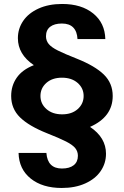

<svg xmlns="http://www.w3.org/2000/svg" viewBox="-20 -726 622 964"><path d="M36.1 -244.1Q36.1 -295.9 64 -335.9Q91.8 -376 149.9 -398.9Q69.8 -453.1 69.8 -534.2Q69.8 -582 96.4 -621.1Q123 -660.2 173.6 -683.1Q224.1 -706.1 292 -706.1Q389.2 -706.1 448 -658.4Q506.8 -610.8 508.8 -529.8H369.1Q367.2 -567.9 347.7 -587.9Q328.1 -607.9 291 -607.9Q252.9 -607.9 231.9 -591.6Q210.9 -575.2 210.9 -543.9Q210.9 -522 224.4 -505.4Q237.8 -488.8 270.5 -472.4Q303.2 -456.1 366.2 -431.2Q457 -395 501.5 -351.6Q545.9 -308.1 545.9 -244.1Q545.9 -139.2 432.1 -88.9Q512.2 -35.2 512.2 45.9Q512.2 93.8 485.6 132.8Q459 171.9 408.4 194.8Q357.9 217.8 290 217.8Q192.9 217.8 134 170.4Q75.2 123 73.2 42H212.9Q218.8 120.1 291 120.1Q329.1 120.1 350.1 103.5Q371.1 86.9 371.1 56.2Q371.1 34.2 357.7 17.6Q344.2 1 311.5 -15.6Q278.8 -32.2 215.8 -57.1Q125 -93.3 80.6 -136.7Q36.1 -180.2 36.1 -244.1ZM183.1 -244.1Q183.1 -205.1 213.1 -178.5Q243.2 -151.9 292 -151.9Q340.8 -151.9 370.4 -178.5Q399.9 -205.1 399.9 -244.1Q399.9 -283.2 369.9 -309.6Q339.8 -335.9 291 -335.9Q242.2 -335.9 212.6 -309.6Q183.1 -283.2 183.1 -244.1Z"/></svg>

Font: Poppins SemiBold
Style: Regular
Weight: 600
Designer: Ninad Kale (Devanagari), Jonny Pinhorn (Latin)
Foundry: Indian Type Foundry
Version: 4.004